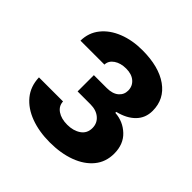

<svg xmlns="http://www.w3.org/2000/svg" viewBox="-150 -685 827 827"><g transform="rotate(45 263.5 -271.5)"><path d="M33 -154.5H179.7Q180.8 -127.5 203.8 -111.9Q226.9 -96.2 263.5 -96.2Q300.4 -96.2 325.5 -113.5Q350.5 -130.7 350.5 -163Q350.5 -192.5 328.8 -210.9Q307.2 -229.4 272 -229.4H193.5V-328.5H272Q306.8 -328.5 326 -344.6Q345.2 -360.8 345.2 -385.7Q345.2 -413 325.5 -430Q305.8 -447.1 272 -447.1Q238.6 -447.1 216.4 -432Q194.2 -416.9 193.5 -392.8H47.6Q48.3 -441.8 77.1 -477.6Q105.8 -513.5 155 -533Q204.2 -552.6 265.3 -552.6Q365.8 -552.6 423.7 -511.4Q481.5 -470.2 481.5 -398.8Q481.5 -355.5 452.9 -326.3Q424.4 -297.2 373.6 -284.8V-279.1Q423.3 -275.9 459 -242.2Q494.7 -208.5 494.7 -151.3Q494.7 -100.5 465 -64.3Q435.4 -28.1 383.2 -8.7Q331 10.7 263.8 10.7Q198.5 10.7 146.8 -8.5Q95.2 -27.7 65 -64.5Q34.8 -101.2 33 -154.5Z"/></g></svg>

Font: Inter UI
Style: Bold
Weight: 700
Designer: Rasmus Andersson
Foundry: rsms
Version: 3.2;8d6f07862